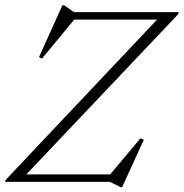

<svg xmlns="http://www.w3.org/2000/svg" viewBox="-30 -718 726 758"><path d="M675.5 -670 673 -661.5 74 -29.5H405L524 -171.5L538 -166.5L452 21H446.5L404 0H-10L-7 -8.5L590 -640.5H263L135.5 -486.5L124 -492.5L216.5 -697.5H223L262.5 -670Z"/></svg>

Font: Newsreader Text Light
Style: Italic
Weight: 300
Italic angle: -17°
Designer: Hugues Gentile
Foundry: Production Type
Version: Version 1.001